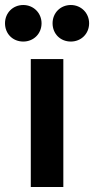

<svg xmlns="http://www.w3.org/2000/svg" viewBox="-47 -747 376 767"><path d="M46 -581C87 -581 119 -612 119 -654C119 -695 87 -727 46 -727C4 -727 -27 -695 -27 -654C-27 -612 4 -581 46 -581ZM236 -581C277 -581 309 -612 309 -654C309 -695 277 -727 236 -727C194 -727 163 -695 163 -654C163 -612 194 -581 236 -581ZM76 0H206V-511H76Z"/></svg>

Font: Overpass ExtraBold
Style: Regular
Weight: 800
Designer: Delve Withrington, Thomas Jockin
Foundry: Delve Fonts
Version: Version 3.000;DELV;Overpass